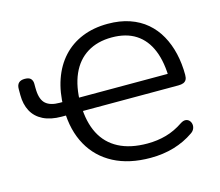

<svg xmlns="http://www.w3.org/2000/svg" viewBox="-102 -846 1131 987"><g transform="rotate(-15 463.0 -352.5)"><path d="M584 9Q470 9 388.8 -33.5Q307.5 -76 263.5 -154.8Q219.5 -233.5 217.5 -342.5L233 -314H196.5Q138 -314 98.2 -334Q58.5 -354 39 -390.5Q19.5 -427 19.5 -476.5V-508.5Q19.5 -551 62.5 -551Q85.5 -551 94.8 -540.5Q104 -530 104 -513.5Q104 -503.5 104 -494.8Q104 -486 104.5 -477.5Q107 -427.5 131.5 -406.5Q156 -385.5 204 -385.5H233L217.5 -355.5Q218.5 -438 241.5 -504.2Q264.5 -570.5 307.5 -617.5Q350.5 -664.5 411.2 -689.2Q472 -714 547.5 -714Q612 -714 663.2 -696.5Q714.5 -679 752.5 -646.5Q790.5 -614 815.2 -569.5Q840 -525 852.5 -471.2Q865 -417.5 865 -357.5Q865 -341 859.8 -331.8Q854.5 -322.5 844 -318.2Q833.5 -314 817 -314H294L307.5 -344Q309.5 -255 341.2 -193Q373 -131 434.8 -98.8Q496.5 -66.5 587 -66.5Q640 -66.5 687.2 -79.8Q734.5 -93 779.5 -123.5Q794.5 -133 806.2 -132Q818 -131 825.8 -122.8Q833.5 -114.5 835.5 -102.8Q837.5 -91 832.5 -79Q827.5 -67 814.5 -58.5Q767 -25.5 708.8 -8.2Q650.5 9 584 9ZM549.5 -641Q473 -641 418.5 -607.2Q364 -573.5 335.5 -509Q307 -444.5 306.5 -352.5L294 -385.5H800.5L780.5 -352Q780.5 -447 754.2 -511Q728 -575 676.8 -608Q625.5 -641 549.5 -641Z"/></g></svg>

Font: Nunito ExtraLight
Style: Regular
Weight: 200
Designer: Vernon Adams
Foundry: Vernon Adams
Version: Version 3.602;April 4, 2023;FontCreator 14.0.0.2856 64-bit